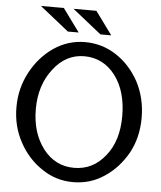

<svg xmlns="http://www.w3.org/2000/svg" viewBox="-61 -973 875 1045"><g transform="rotate(5 376.5 -450.0)"><path d="M337 -794 245 -920H120L278 -794ZM515 -794 423 -920H298L456 -794ZM207 -32Q283 20 377 20Q471 20 547 -31Q622 -80 672 -167Q719 -253 719 -361Q719 -469 672 -558Q624 -645 547 -695Q470 -745 377 -745Q284 -745 206 -692Q129 -639 82 -551Q35 -463 35 -360Q35 -256 82 -170Q129 -83 207 -32ZM381 -668Q484 -667 549 -582Q613 -497 613 -361Q613 -225 546 -143Q479 -58 376 -58Q272 -58 206 -144Q141 -230 141 -359Q141 -489 210 -578Q278 -668 380 -668Z"/></g></svg>

Font: Sawarabi Gothic
Style: Regular
Weight: 400
Designer: mshio (mshio@users.sourceforge.jp)
Version: Version 20141215